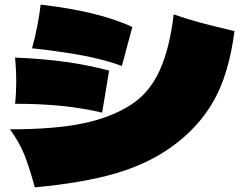

<svg xmlns="http://www.w3.org/2000/svg" viewBox="-20 -800 1040 827"><path d="M505 -516Q437 -541 346.5 -559Q256 -577 118 -592Q131 -638 141 -690Q151 -742 155 -780Q402 -752 550 -684ZM23 -243Q210 -243 332.5 -267.5Q455 -292 543 -348Q623 -399 667 -495Q711 -591 728 -738Q788 -717 846.5 -701.5Q905 -686 990 -666Q966 -480 899.5 -364Q833 -248 717 -166Q613 -92 474 -52Q335 -12 130 7Q108 -74 86.5 -129.5Q65 -185 23 -243ZM420 -315Q334 -335 243.5 -344Q153 -353 45 -353Q50 -400 50 -450Q50 -499 45 -552Q165 -547 262 -533.5Q359 -520 450 -496Z"/></svg>

Font: Mantou Sans
Style: Regular
Weight: 400
Designer: Mant0u / artakana
Foundry: Mant0u / artakana
Version: Version 1.001;October 22, 2023;FontCreator 14.0.0.2901 64-bi